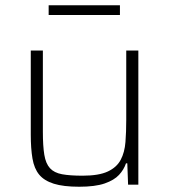

<svg xmlns="http://www.w3.org/2000/svg" viewBox="-20 -702 643 730"><path d="M281 8Q221 8 184.5 -3.5Q148 -15 129 -38Q110 -61 103.5 -99Q97 -137 97 -190V-510H143V-201Q143 -147 148.5 -113.5Q154 -80 170 -62.5Q186 -45 216 -39.5Q246 -34 294 -34Q356 -34 390 -50Q424 -66 439 -94.5Q454 -123 457 -162Q460 -201 460 -246V-510H506V0H467L464 -81H459Q451 -57 432.5 -37Q414 -17 378 -4.5Q342 8 281 8ZM165 -645V-682H436V-645Z"/></svg>

Font: Saira Thin ExtraLight
Style: Regular
Weight: 250
Version: Version 1.101